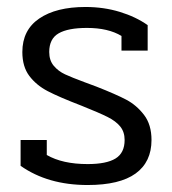

<svg xmlns="http://www.w3.org/2000/svg" viewBox="-20 -515 493 550"><path d="M39 -40V-114H114V-71Q159 -45 231 -45Q285 -45 311 -61Q337 -77 337 -114Q337 -137 324.5 -152.5Q312 -168 288 -180Q264 -192 214 -212Q149 -237 116.5 -254Q84 -271 64 -297.5Q44 -324 44 -366Q44 -429 92.5 -462Q141 -495 225 -495Q277 -495 323 -481Q369 -467 403 -443V-370H328V-412Q290 -435 229 -435Q175 -435 148 -419.5Q121 -404 121 -366Q121 -342 134 -326.5Q147 -311 166.5 -302Q186 -293 221 -280Q251 -269 256 -267Q312 -245 341.5 -229.5Q371 -214 392.5 -186Q414 -158 414 -114Q414 -51 368.5 -18Q323 15 231 15Q117 15 39 -40Z"/></svg>

Font: Pridi Light
Style: Regular
Weight: 300
Version: Version 1.002